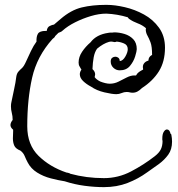

<svg xmlns="http://www.w3.org/2000/svg" viewBox="-20 -682 731 789"><path d="M407 87Q369 87 327.5 81.5Q286 76 246 63Q220 59 189 51Q158 43 132.5 27Q107 11 94 -14Q87 -27 81.5 -40.5Q76 -54 64 -63Q44 -71 38.5 -84Q33 -97 33 -113Q33 -120 33.5 -127.5Q34 -135 34 -143V-149Q23 -158 23 -168Q23 -178 32 -189V-190Q32 -205 28.5 -218Q25 -231 25 -245Q25 -250 25.5 -254.5Q26 -259 27 -263Q32 -289 38 -315.5Q44 -342 47 -367Q49 -380 55.5 -387.5Q62 -395 70 -402Q78 -409 87 -429Q96 -449 107 -472Q118 -495 130 -511Q129 -532 136 -543.5Q143 -555 168 -555H172Q174 -570 184 -575Q194 -580 202 -581L229 -604Q272 -641 316 -651.5Q360 -662 414 -662H419Q452 -662 493 -652.5Q534 -643 571.5 -622.5Q609 -602 633.5 -568Q658 -534 658 -486Q658 -429 633 -389Q608 -349 563 -320L561 -318Q554 -311 545 -306Q536 -301 525 -301Q518 -301 513 -302.5Q508 -304 500 -304Q490 -304 479.5 -299.5Q469 -295 458 -295Q441 -295 409 -302.5Q377 -310 354 -326Q335 -336 321.5 -349Q308 -362 308 -377Q308 -386 314 -395H315Q311 -403 307 -409Q303 -415 303 -425Q303 -448 317.5 -469.5Q332 -491 352 -508Q376 -540 425 -547Q429 -548 432 -548Q435 -548 438 -548H441Q443 -548 445 -548.5Q447 -549 449 -549Q470 -549 491.5 -542.5Q513 -536 527.5 -521Q542 -506 542 -480Q542 -472 535.5 -450.5Q529 -429 514 -411Q499 -393 472 -393Q457 -393 446 -403.5Q435 -414 435 -429Q435 -440 441 -444.5Q447 -449 454 -449Q461 -449 466.5 -444.5Q472 -440 472 -431Q485 -432 495 -449.5Q505 -467 505 -480Q505 -497 489.5 -503.5Q474 -510 459 -511Q455 -509 451 -509Q448 -509 445.5 -510Q443 -511 440 -511Q437 -511 434 -511Q431 -511 428 -510Q404 -503 379 -482Q369 -468 365 -446.5Q361 -425 360 -398L362 -396Q371 -387 371 -376Q371 -373 369 -365Q376 -355 392 -347Q402 -343 412.5 -340.5Q423 -338 431 -338Q450 -338 467 -346.5Q484 -355 500.5 -363.5Q517 -372 532 -372H539Q544 -381 551 -386Q558 -391 566 -395L568 -396V-399Q565 -412 571.5 -421Q578 -430 590 -433Q590 -448 604 -456H605Q605 -491 598.5 -508Q592 -525 586 -535.5Q580 -546 579 -558Q579 -564 580 -566Q565 -579 546 -586Q527 -593 511 -604Q507 -607 505 -611Q462 -624 417 -626Q387 -626 353.5 -616Q320 -606 289 -590.5Q258 -575 237 -556Q233 -552 228.5 -550.5Q224 -549 220 -547L207 -534Q204 -527 196 -522Q132 -451 112 -362.5Q92 -274 92 -163Q92 -87 138.5 -41.5Q185 4 253 27L259 28Q267 30 269 32Q335 50 407 50Q466 50 518.5 22.5Q571 -5 616 -40Q634 -54 641 -68.5Q648 -83 648 -103Q648 -104 647.5 -105Q647 -106 647 -107V-113Q647 -131 653 -140.5Q659 -150 666 -150Q677 -150 681 -132Q683 -132 684 -129Q687 -114 687 -100Q687 -68 671.5 -46.5Q656 -25 633 -8Q610 9 585 26Q548 53 504 70Q460 87 407 87Z"/></svg>

Font: Are You Serious
Style: Regular
Weight: 400
Designer: Robert E. Leuschke
Foundry: Robert E. Leuschke
Version: Version 1.100